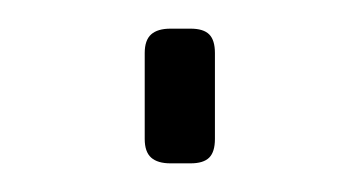

<svg xmlns="http://www.w3.org/2000/svg" viewBox="-20 -114 252 134"><path d="M113 -94Q122 -94 126 -90Q130 -86 130 -77V-17Q130 -8 126 -4Q122 0 113 0H99Q90 0 85.5 -4Q81 -8 81 -17V-77Q81 -86 85.5 -90Q90 -94 99 -94Z"/></svg>

Font: Exo 2 ExtraLight
Style: Regular
Weight: 250
Designer: Natanael Gama
Foundry: Natanael Gama
Version: Version 2.010